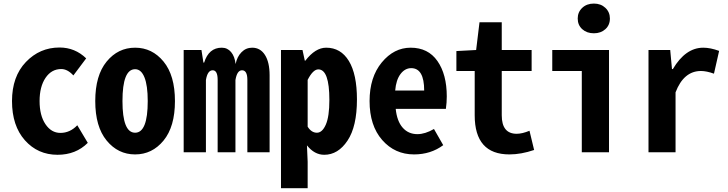

<svg xmlns="http://www.w3.org/2000/svg" viewBox="-20 -836 3994 1054"><path d="M295.9 13.7Q187.5 13.7 116.7 -65.9Q45.9 -145.5 45.9 -281.2Q45.9 -416 122.1 -495.6Q198.2 -575.2 306.6 -575.2Q391.6 -575.2 453.1 -515.6L382.8 -421.9Q350.6 -457 316.4 -457Q262.7 -457 230 -408.7Q197.3 -360.4 197.3 -281.2Q197.3 -202.1 229.5 -154.3Q261.7 -106.4 311.5 -106.4Q364.3 -106.4 404.3 -148.4L461.9 -51.8Q396.5 13.7 295.9 13.7Z M877.9 -64.5Q815.4 11.7 721.7 11.7Q627.9 11.7 565.4 -64.5Q502.9 -140.6 502.9 -281.2Q502.9 -421.9 565.4 -498Q627.9 -574.2 721.7 -574.2Q815.4 -574.2 877.9 -498Q940.4 -421.9 940.4 -281.2Q940.4 -140.6 877.9 -64.5ZM791 -281.2Q791 -367.2 772.9 -411.6Q754.9 -456.1 721.7 -456.1Q652.3 -456.1 652.3 -281.2Q652.3 -107.4 721.7 -107.4Q791 -107.4 791 -281.2Z M988.3 0V-561.5H1085.9L1096.7 -492.2H1100.6Q1126 -574.2 1197.3 -574.2Q1228.5 -574.2 1248.5 -550.3Q1268.6 -526.4 1273.4 -484.4Q1281.2 -524.4 1305.7 -549.3Q1330.1 -574.2 1364.3 -574.2Q1409.2 -574.2 1434.6 -534.2Q1460 -494.1 1460 -422.9V0H1337.9V-397.5Q1337.9 -450.2 1308.6 -450.2Q1281.2 -450.2 1272.5 -396.5V0H1174.8V-397.5Q1174.8 -450.2 1147.5 -450.2Q1119.1 -450.2 1110.4 -396.5V0Z M1522.5 197.3V-561.5H1640.6L1653.3 -502.9H1656.2Q1710.9 -574.2 1770.5 -574.2Q1850.6 -574.2 1895 -501.5Q1939.5 -428.7 1939.5 -290Q1939.5 -141.6 1887.7 -64Q1835.9 13.7 1759.8 13.7Q1706.1 13.7 1665 -38.1L1668.9 51.8V197.3ZM1719.7 -107.4Q1749 -107.4 1768.6 -151.9Q1788.1 -196.3 1788.1 -287.1Q1788.1 -455.1 1727.5 -455.1Q1698.2 -455.1 1668.9 -397.5V-140.6Q1689.5 -107.4 1719.7 -107.4Z M2252.9 11.7Q2147.5 11.7 2078.1 -67.4Q2008.8 -146.5 2008.8 -281.2Q2008.8 -412.1 2075.7 -493.2Q2142.6 -574.2 2234.4 -574.2Q2330.1 -574.2 2381.3 -501Q2432.6 -427.7 2432.6 -306.6Q2432.6 -272.5 2427.7 -238.3H2152.3Q2159.2 -170.9 2190.4 -135.3Q2221.7 -99.6 2271.5 -99.6Q2313.5 -99.6 2362.3 -127.9L2413.1 -39.1Q2344.7 11.7 2252.9 11.7ZM2149.4 -338.9H2308.6Q2308.6 -461.9 2237.3 -461.9Q2203.1 -461.9 2178.7 -429.7Q2154.3 -397.5 2149.4 -338.9Z M2776.4 11.7Q2585.9 11.7 2585.9 -203.1V-446.3H2485.4V-555.7L2593.8 -561.5L2612.3 -713.9H2734.4V-561.5H2898.4V-446.3H2734.4V-203.1Q2734.4 -101.6 2816.4 -101.6Q2846.7 -101.6 2886.7 -118.2L2912.1 -12.7Q2840.8 11.7 2776.4 11.7Z M3173.8 0V-446.3H3011.7V-561.5H3323.2V0ZM3240.2 -653.3Q3201.2 -653.3 3176.3 -675.8Q3151.4 -698.2 3151.4 -734.4Q3151.4 -769.5 3176.3 -793Q3201.2 -816.4 3240.2 -816.4Q3278.3 -816.4 3303.2 -793Q3328.1 -769.5 3328.1 -734.4Q3328.1 -698.2 3303.2 -675.8Q3278.3 -653.3 3240.2 -653.3Z M3540 0V-561.5H3659.2L3668.9 -457H3673.8Q3743.2 -574.2 3840.8 -574.2Q3879.9 -574.2 3927.7 -556.6L3899.4 -431.6Q3858.4 -446.3 3828.1 -446.3Q3733.4 -446.3 3688.5 -329.1V0Z"/></svg>

Font: Gen Shin Gothic Monospace Bold
Style: Bold
Weight: 700
Designer: [Source Han Sans]
Ryoko NISHIZUKA  (kana & ideographs); Paul D. Hunt (Latin, Greek & Cyrillic); Wenlong ZHANG  (bopomofo
Version: Version 1.002.20150607